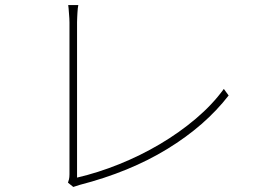

<svg xmlns="http://www.w3.org/2000/svg" viewBox="-20 -747 1040 760"><path d="M249 -24Q251 -29 253 -37Q255 -45 255 -57V-658Q255 -664 254.5 -674Q254 -684 253 -694.5Q252 -705 251.5 -714Q251 -723 250 -727H290Q289 -723 288 -714.5Q287 -706 286.5 -696Q286 -686 285.5 -676Q285 -666 285 -659V-44Q367 -63 451.5 -97Q536 -131 613 -176.5Q690 -222 755.5 -277.5Q821 -333 866 -395L885 -369Q792 -249 642.5 -157.5Q493 -66 295 -15Q284 -12 270 -7Z"/></svg>

Font: SpoqaHanSans
Style: Thin
Weight: 250
Designer: [Spoqa Han Sans] Dong-huui Kim \uAE40 \uB3D9 \uD718   [Noto Sans] Ryoko NISHIZUKA \u897F \u585A \u6DBC \u5B50  (kana & i
Foundry: Spoqa (http://bi.spoqa.com)
Version: Version 1.004;PS 1.004;hotconv 1.0.82;makeotf.lib2.5.63406